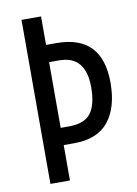

<svg xmlns="http://www.w3.org/2000/svg" viewBox="-82 -769 589 823"><g transform="rotate(-10 212.5 -357.0)"><path d="M399 -383Q399 -590 200 -590H155V-714H70V0H155V-154H200Q302 -154 350.5 -214.5Q399 -275 399 -383ZM155 -229V-515H199Q314 -515 314 -378Q314 -302 286.5 -265.5Q259 -229 192 -229Z"/></g></svg>

Font: Noto Sans Display Condensed
Style: Regular
Weight: 400
Width: 3
Designer: Monotype Design Team
Foundry: Monotype Imaging Inc.
Version: Version 1.900